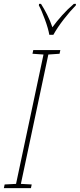

<svg xmlns="http://www.w3.org/2000/svg" viewBox="-77 -973 413 993"><path d="M-57 0 -53 -19 6 -22 148 -691 91 -695 95 -714H235L231 -695L173 -691L31 -22L87 -19L83 0ZM178 -793H199Q220 -831 253.5 -874Q287 -917 315 -945L316 -953H305Q272 -925 243.5 -893Q215 -861 194 -832Q183 -865 166.5 -897.5Q150 -930 135 -953H125L124 -945Q137 -922 155 -873Q173 -824 178 -793Z"/></svg>

Font: Noto Sans Display Condensed Thin
Style: Italic
Weight: 250
Width: 3
Italic angle: -12°
Designer: Monotype Design Team
Foundry: Monotype Imaging Inc.
Version: Version 1.900